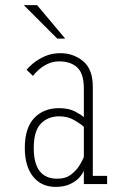

<svg xmlns="http://www.w3.org/2000/svg" viewBox="-20 -720 490 751"><path d="M198 11Q141 11 109 -29.8Q77 -70.5 77 -141Q77 -219 113.5 -258Q150 -297 211.5 -297Q248.5 -297 273.8 -283.8Q299 -270.5 308 -261.5V-373Q308 -432.5 282 -456.2Q256 -480 211.5 -480Q185.5 -480 164 -469Q142.5 -458 128.2 -444.2Q114 -430.5 109 -423L84 -447Q91 -456.5 109 -471.8Q127 -487 154.5 -499.5Q182 -512 216.5 -512Q267 -512 305 -480.8Q343 -449.5 343 -381V-32H399V0H308V-53Q305 -43 292.2 -27.8Q279.5 -12.5 256 -0.8Q232.5 11 198 11ZM204 -21Q237.5 -21 259.2 -38.2Q281 -55.5 292.8 -76Q304.5 -96.5 308 -106V-223.5Q298.5 -233.5 272 -249.2Q245.5 -265 211.5 -265Q168 -265 140 -236.5Q112 -208 112 -141Q112 -21 204 -21ZM204 -569 73 -700H125L235 -569Z"/></svg>

Font: Trispace Condensed Thin
Style: Regular
Weight: 100
Width: 3
Designer: Tyler Finck
Foundry: Etcetera Type Company
Version: Version 1.210; ttfautohint (v1.8.3)